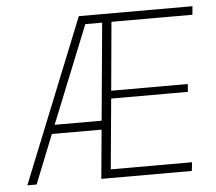

<svg xmlns="http://www.w3.org/2000/svg" viewBox="-47 -659 800 711"><g transform="rotate(-5 353.0 -304.0)"><path d="M26.5 0 271 -607.5H693.5L690.5 -576H381.5L391 -591.5L365.5 -312L359.5 -322H651L649 -293H355.5L365.5 -311.5L339 -26.5L333.5 -32H641.5L638 0H301.5L319.5 -193.5L340.5 -181.5H118L140 -197.5L61 0ZM320 -199 356.5 -591.5 377 -576H277L298 -590L142.5 -204L138.5 -214.5H345Z"/></g></svg>

Font: Karla ExtraLight
Style: Italic
Weight: 250
Italic angle: -8°
Designer: Jonathan Pinhorn
Version: Version 2.004;gftools[0.9.33]